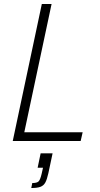

<svg xmlns="http://www.w3.org/2000/svg" viewBox="-20 -708 502 964"><path d="M44 0 190 -688H239L102 -44H395L385 0ZM189 165 196 134H169L184 62H244L223 161Q216 193 207.5 208.5Q199 224 183 230Q167 236 137 236L142 211Q165 211 173.5 203Q182 195 189 165Z"/></svg>

Font: Saira Semi Condensed ExtraLight
Style: Italic
Weight: 200
Width: 4
Italic angle: -12°
Designer: Hector Gatti with collaboration of the Omnibus-Type team
Foundry: Omnibus-Type
Version: Version 1.001; ttfautohint (v1.8)